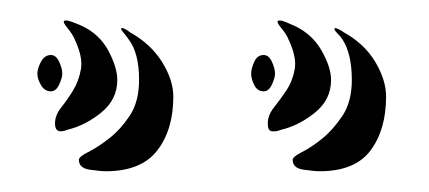

<svg xmlns="http://www.w3.org/2000/svg" viewBox="-20 -720 413 185"><path d="M82 -555Q77 -555 66.5 -556.5Q56 -558 56 -566Q56 -569 65 -573.5Q74 -578 85 -586.5Q96 -595 105 -608.5Q114 -622 114 -643Q114 -669 104 -682Q102 -685 99 -688.5Q96 -692 97 -693Q99 -693 101.5 -691.5Q104 -690 105 -689Q125 -678 136 -660.5Q147 -643 147 -627Q147 -595 131.5 -575Q116 -555 82 -555ZM45 -595Q33 -590 33 -601Q33 -609 39 -616.5Q45 -624 50.5 -633Q56 -642 58 -653.5Q60 -665 52 -682Q50 -687 45 -693Q40 -699 42 -700Q44 -701 50.5 -698.5Q57 -696 59 -695Q76 -687 84.5 -671Q93 -655 93 -643Q93 -624 77.5 -611.5Q62 -599 45 -595ZM16 -649Q16 -654 19.5 -660.5Q23 -667 29 -667Q34 -667 37 -660.5Q40 -654 40 -649Q40 -645 37 -638.5Q34 -632 29 -632Q23 -632 19.5 -638Q16 -644 16 -649ZM288 -555Q283 -555 272.5 -556.5Q262 -558 262 -566Q262 -569 271 -573.5Q280 -578 290.5 -586.5Q301 -595 310 -608.5Q319 -622 319 -643Q319 -668 310 -682Q308 -685 304.5 -688.5Q301 -692 303 -693Q304 -693 307 -691.5Q310 -690 311 -689Q331 -678 341.5 -660.5Q352 -643 352 -627Q352 -595 337 -575Q322 -555 288 -555ZM251 -595Q246 -593 242 -593.5Q238 -594 238 -601Q238 -609 244 -616.5Q250 -624 256 -633Q262 -642 264 -653.5Q266 -665 258 -682Q256 -687 251 -693Q246 -699 248 -700Q250 -701 256 -698.5Q262 -696 264 -695Q281 -687 290 -671Q299 -655 299 -643Q299 -624 283.5 -611.5Q268 -599 251 -595ZM222 -649Q222 -654 225 -660.5Q228 -667 234 -667Q239 -667 242 -660.5Q245 -654 245 -649Q245 -645 242 -638.5Q239 -632 234 -632Q228 -632 225 -638Q222 -644 222 -649Z"/></svg>

Font: mr_AkronimG
Style: Regular
Weight: 400
Version: Version 1.002 April 14, 2020